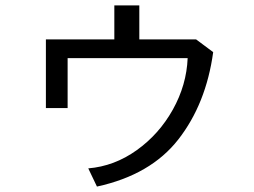

<svg xmlns="http://www.w3.org/2000/svg" viewBox="-20 -627 934 707"><path d="M671 -413H229V-229H149V-482H401V-607H493V-482H702L765 -435Q739 -245 637 -114Q535 17 337 60L305 -7Q401 -15 483.5 -74Q566 -133 616.5 -223.5Q667 -314 671 -413Z"/></svg>

Font: Kakao Big Sans
Style: Regular
Weight: 400
Designer: Park Young-rak; Lee Sang-min; Kim Jung-jin; Min Bon; Park Min-gyu;
Foundry: Kakao Corporation
Version: Version 2.003